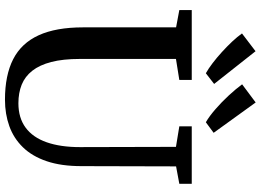

<svg xmlns="http://www.w3.org/2000/svg" viewBox="-158 -882 1048 772"><g transform="rotate(90 366.0 -496.0)"><path d="M381 8Q282.5 8 218 -25Q153.5 -58 121.8 -127.5Q90 -197 90 -306V-680L20.5 -693V-743H301.5V-693L217 -679.5V-293Q217 -225.5 229.2 -178.2Q241.5 -131 264.5 -101.8Q287.5 -72.5 320.5 -59.2Q353.5 -46 395 -46Q454 -46 493.2 -75Q532.5 -104 552 -159.5Q571.5 -215 571.5 -293.5L570.5 -679.5L488 -693V-743H719V-693L649 -680L648 -299.5Q648 -218 628.2 -159.8Q608.5 -101.5 572.2 -64.2Q536 -27 487.2 -9.5Q438.5 8 381 8ZM274 -800Q256 -810 234 -826.8Q212 -843.5 189.5 -864Q167 -884.5 147.2 -905.5Q127.5 -926.5 114.5 -945L186 -999.5L317.5 -833L275 -800ZM471 -800Q447.5 -813.5 418.8 -838.5Q390 -863.5 363.5 -892.2Q337 -921 319 -945.5L392 -1000L514 -831L472 -800Z"/></g></svg>

Font: Merriweather 36pt SemiBold
Style: Regular
Weight: 600
Version: Version 2.100